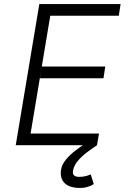

<svg xmlns="http://www.w3.org/2000/svg" viewBox="-20 -720 633 952"><path d="M58 0 175 -700H239L122 0ZM122 0 131 -58H471L461 0ZM178 -332 187 -390H502L493 -332ZM229 -642 239 -700H578L569 -642ZM378 212Q326 212 301 188.5Q276 165 283 120Q287 96 305.5 73Q324 50 351.5 28.5Q379 7 410 -13L461 0Q435 17 409 37Q383 57 364.5 79.5Q346 102 342 128Q337 157 373 157Q393 157 409.5 152Q426 147 430 145L445 193Q431 202 413.5 207Q396 212 378 212Z"/></svg>

Font: Figtree Light Light
Style: Italic
Weight: 300
Italic angle: -9.5°
Version: Version 2.000